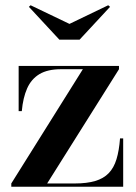

<svg xmlns="http://www.w3.org/2000/svg" viewBox="-20 -711 517 731"><path d="M23 0V-12.5L295.5 -447.5H212.5Q161.5 -447.5 130.2 -428.8Q99 -410 83.2 -374.2Q67.5 -338.5 63 -288H51V-460H433V-447.5L159.5 -12.5H264.5Q311 -12.5 342.8 -22Q374.5 -31.5 394 -51.8Q413.5 -72 423.5 -104.8Q433.5 -137.5 437 -184H449V0ZM206 -560 90 -685 96.5 -691 244.5 -620 392 -691 399 -685 283 -560Z"/></svg>

Font: Bodoni Moda 18pt SemiBold
Style: Regular
Weight: 600
Designer: Owen Earl
Foundry: indestructible type
Version: Version 2.005